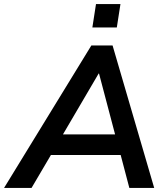

<svg xmlns="http://www.w3.org/2000/svg" viewBox="-58 -930 822 950"><path d="M-38 0 394 -705H499L705 0H582L532 -190L572 -163H158L208 -187L98 0ZM430 -566 240 -242 218 -265H545L518 -240L432 -566ZM399 -794 417 -910H538L520 -794Z"/></svg>

Font: Nunito Sans 12pt ExtraLight 12pt
Style: Bold Italic
Weight: 700
Italic angle: -9°
Version: Version 3.101;gftools[0.9.27]